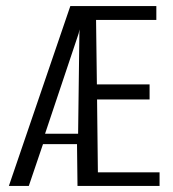

<svg xmlns="http://www.w3.org/2000/svg" viewBox="-20 -611 569 631"><path d="M9.2 0 211.1 -591H493.8V-545.5H295.7L298.4 -333.7H471.6V-284.2H299L301.7 -44.6H504.4V0H234.7L233.1 -137.3H121.3L74.7 0ZM128.1 -171.5H236.7L240.9 -500.1L241.5 -514.4L238.6 -501.5Z"/></svg>

Font: Alumni Sans SC Thin
Style: Regular
Weight: 100
Designer: Robert E. Leuschke
Foundry: Robert E. Leuschke
Version: Version 1.018